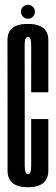

<svg xmlns="http://www.w3.org/2000/svg" viewBox="-20 -779 236 803"><path d="M96.5 4Q11.6 4 11.6 -65.8Q11.6 -135.6 11.6 -339.4Q11.6 -543.1 11.3 -611.1Q11 -679.1 96.1 -679.1Q182.1 -679.1 182.1 -611.1Q182.1 -543.1 182.1 -393.2H110.4Q110.4 -557 110.4 -590.8Q110.4 -624.6 96.9 -624.6Q82.8 -624.6 83.1 -590.8Q83.4 -557 83.4 -339.4Q83.4 -120.6 83.4 -85.6Q83.4 -50.5 96.9 -50.5Q110.4 -50.5 110.4 -85.9Q110.4 -121.2 110.4 -281H182.1Q182.1 -135.6 182.1 -65.8Q182.1 4 96.5 4ZM97.2 -700.6Q85.2 -700.6 76.4 -709.2Q67.7 -717.8 67.7 -730.1Q67.7 -742.2 76.3 -750.6Q84.9 -759 97.2 -759Q108.9 -759 117.5 -750.6Q126.1 -742.2 126.1 -730.1Q126.1 -718.1 117.6 -709.4Q109.2 -700.6 97.2 -700.6Z"/></svg>

Font: Anybody UltraCondensed Thin
Style: Regular
Weight: 100
Width: 1
Designer: Tyler Finck
Foundry: Etcetera Type Company
Version: Version 1.110